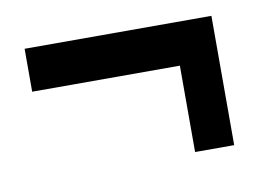

<svg xmlns="http://www.w3.org/2000/svg" viewBox="-42 -460 514 370"><g transform="rotate(-10 215.0 -274.5)"><path d="M313.5 -148V-317H24.5V-401H390V-148Z"/></g></svg>

Font: League Gothic SemiCondensed
Style: Regular
Weight: 400
Width: 4
Designer: The League of Moveable Type
Version: Version 2.001